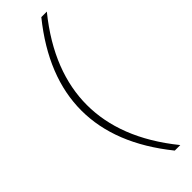

<svg xmlns="http://www.w3.org/2000/svg" viewBox="-292 -677 885 885"><g transform="rotate(-45 150.5 -235.0)"><path d="M229 200H265C144 51 91 -95 91 -235C91 -375 144 -521 265 -670H229C112 -525 55 -380 55 -235C55 -90 112 55 229 200Z"/></g></svg>

Font: LT Wave Text Thin
Style: Regular
Weight: 100
Designer: Daniel Lyons
Version: Version 2.5 (Glyphs App)